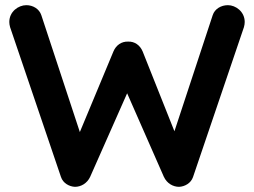

<svg xmlns="http://www.w3.org/2000/svg" viewBox="-20 -723 983 743"><path d="M803 -664 655 -215 532 -524C522 -548 501 -563 476 -562C450 -563 429 -548 419 -524L289 -212L140 -664C132 -689 107 -703 82 -703C51 -703 16 -678 16 -638C16 -632 17 -625 19 -618L216 -38C224 -14 248 -1 270 0C293 0 317 -13 329 -39L472 -362L614 -39C626 -13 650 0 673 0C695 -1 719 -14 727 -38L924 -618C926 -625 927 -632 927 -638C927 -678 892 -703 862 -703C836 -703 811 -689 803 -664Z"/></svg>

Font: Hotpoint
Style: Bold
Weight: 700
Designer: Andrew Paglinawan, Luciano Perondi, Riccardo Olocco
Foundry: CAST Cooperativa Anonima Servizi Tipografici
Version: Version 1.000;PS 2.1;hotconv 16.6.51;makeotf.lib2.5.65220